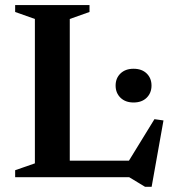

<svg xmlns="http://www.w3.org/2000/svg" viewBox="-20 -696 678 754"><path d="M575.5 37.5H549.5L487.5 0H181L181.5 -65H525.5L471 -40L586.5 -228L622 -223ZM254 -621.5V0H39.5V-27.5L117 -54.5V-621.5L39.5 -649V-676H331.5V-649ZM504.5 -293.5Q472.5 -293.5 453.2 -312.2Q434 -331 434 -360Q434 -389 453.2 -407.5Q472.5 -426 504.5 -426Q537 -426 556 -407.5Q575 -389 575 -360Q575 -331 556 -312.2Q537 -293.5 504.5 -293.5Z"/></svg>

Font: Newsreader 16pt SemiBold
Style: Regular
Weight: 600
Designer: Hugues Gentile
Foundry: Production Type
Version: Version 1.003